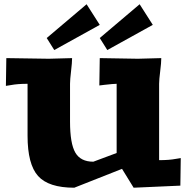

<svg xmlns="http://www.w3.org/2000/svg" viewBox="-20 -876 886 905"><path d="M485.8 -640.1 450.2 -696.8 638.2 -856 700.2 -758.8ZM235.8 -640.1 200.2 -696.8 388.2 -856 450.2 -758.8ZM740.2 -602.1Q740.2 -580.6 735.1 -540.3Q730 -500 730 -481V-121.1Q776.9 -121.1 808.1 -127L832 -130.9L830.1 -1L609.9 8.8L555.2 -80.1L330.1 8.8Q209 8.8 159.4 -46.4Q109.9 -101.6 109.9 -235.8V-481Q63.5 -481 32.2 -475.1L7.8 -471.2L9.8 -602.1L210 -599.1L319.8 -602.1Q319.8 -580.6 314.9 -540.3Q310.1 -500 310.1 -481V-303.2Q310.1 -199.7 335 -156.7Q359.9 -113.8 419.9 -113.8L529.8 -154.8V-481Q515.1 -481 472.2 -476.1L448.2 -473.1L450.2 -602.1L629.9 -599.1Z"/></svg>

Font: Zantroke
Style: Regular
Weight: 500
Foundry: gluk
Version: Version 0.36